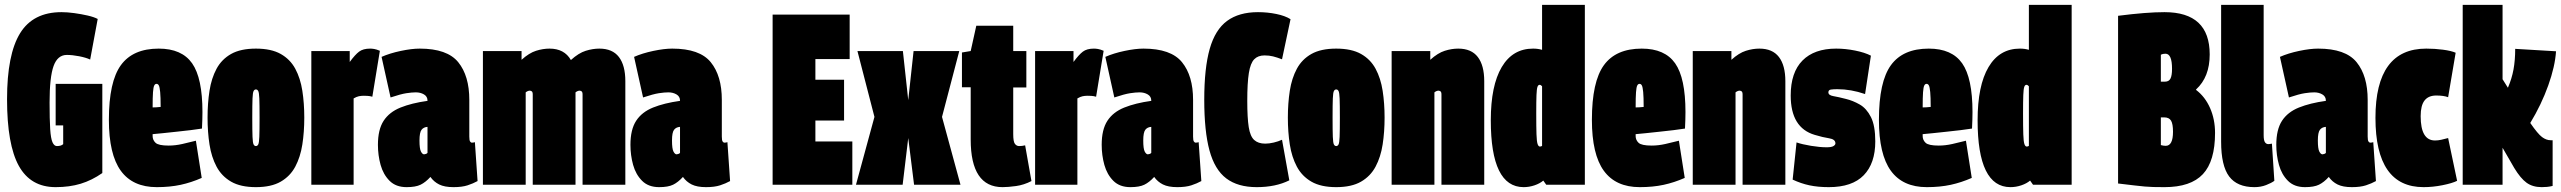

<svg xmlns="http://www.w3.org/2000/svg" viewBox="-20 -760 10537 790"><path d="M9 -352Q9 -536 62.5 -623Q116 -710 233 -710Q257 -710 286 -706Q315 -702 341 -696Q367 -690 382 -682L351 -515Q334 -523 306 -528.5Q278 -534 255 -534Q217 -534 200.5 -488.5Q184 -443 184 -338Q184 -268 186.5 -229Q189 -190 196 -174.5Q203 -159 214 -159Q232 -159 240 -167V-244H209V-415H401V-48Q358 -18 312 -4Q266 10 209 10Q106 10 57.5 -77.5Q9 -165 9 -352Z M625 10Q526 10 477 -57.5Q428 -125 428 -267Q428 -424 477.5 -492Q527 -560 633 -560Q728 -560 770.5 -499.5Q813 -439 813 -299Q813 -288 812.5 -267.5Q812 -247 811 -231Q792 -228 764 -224.5Q736 -221 706 -218Q676 -215 649.5 -212Q623 -209 608 -208V-200Q608 -184 620 -172.5Q632 -161 674 -161Q701 -161 730 -167.5Q759 -174 786 -181L810 -28Q767 -9 723 0.5Q679 10 625 10ZM608 -318Q613 -318 623 -318.5Q633 -319 641 -320Q641 -361 639 -381.5Q637 -402 633.5 -408.5Q630 -415 624 -415Q618 -415 614.5 -408Q611 -401 609.5 -380.5Q608 -360 608 -318Z M834 -276Q834 -335 842 -386.5Q850 -438 871 -477Q892 -516 931 -538Q970 -560 1033 -560Q1096 -560 1135 -538Q1174 -516 1195 -477Q1216 -438 1224 -386.5Q1232 -335 1232 -276Q1232 -217 1224 -165.5Q1216 -114 1195 -74.5Q1174 -35 1135 -12.5Q1096 10 1033 10Q970 10 931 -12.5Q892 -35 871 -74.5Q850 -114 842 -165.5Q834 -217 834 -276ZM1018 -276Q1018 -222 1019 -197Q1020 -172 1023.5 -165.5Q1027 -159 1033 -159Q1039 -159 1042.5 -165.5Q1046 -172 1047 -197Q1048 -222 1048 -276Q1048 -331 1047 -355Q1046 -379 1042.5 -385.5Q1039 -392 1033 -392Q1027 -392 1023.5 -385.5Q1020 -379 1019 -355Q1018 -331 1018 -276Z M1419 -550V-505Q1441 -535 1457.5 -547.5Q1474 -560 1503 -560Q1510 -560 1519.5 -558.5Q1529 -557 1543 -551L1512 -362Q1502 -365 1492 -365.5Q1482 -366 1477 -366Q1466 -366 1456.5 -364Q1447 -362 1435 -355V0H1261V-550Z M1535 -164Q1535 -227 1558.5 -263Q1582 -299 1628 -317.5Q1674 -336 1739 -345V-346Q1739 -363 1724.5 -371.5Q1710 -380 1691 -380Q1675 -380 1652 -376.5Q1629 -373 1587 -359L1550 -526Q1584 -541 1629 -550.5Q1674 -560 1707 -560Q1820 -560 1865.5 -504Q1911 -448 1911 -349V-198Q1911 -182 1914.5 -177.5Q1918 -173 1921 -173Q1928 -173 1934 -175L1945 -15Q1927 -5 1904 2.5Q1881 10 1846 10Q1809 10 1787 -1Q1765 -12 1751 -32Q1731 -10 1710.5 0Q1690 10 1653 10Q1609 10 1583 -16Q1557 -42 1546 -81.5Q1535 -121 1535 -164ZM1706 -182Q1706 -148 1712 -136.5Q1718 -125 1725 -125Q1727 -125 1732 -126.5Q1737 -128 1739 -131V-238Q1723 -237 1714.5 -226Q1706 -215 1706 -182Z M1967 0V-550H2126V-514Q2157 -542 2185.5 -551Q2214 -560 2241 -560Q2302 -560 2329 -513Q2361 -542 2390 -551Q2419 -560 2446 -560Q2500 -560 2526.5 -525.5Q2553 -491 2553 -426V0H2377V-371Q2377 -382 2372.5 -384.5Q2368 -387 2365 -387Q2357 -387 2348 -380V0H2172V-371Q2172 -382 2167.5 -384.5Q2163 -387 2160 -387Q2152 -387 2143 -380V0Z M2574 -164Q2574 -227 2597.5 -263Q2621 -299 2667 -317.5Q2713 -336 2778 -345V-346Q2778 -363 2763.5 -371.5Q2749 -380 2730 -380Q2714 -380 2691 -376.5Q2668 -373 2626 -359L2589 -526Q2623 -541 2668 -550.5Q2713 -560 2746 -560Q2859 -560 2904.5 -504Q2950 -448 2950 -349V-198Q2950 -182 2953.5 -177.5Q2957 -173 2960 -173Q2967 -173 2973 -175L2984 -15Q2966 -5 2943 2.5Q2920 10 2885 10Q2848 10 2826 -1Q2804 -12 2790 -32Q2770 -10 2749.5 0Q2729 10 2692 10Q2648 10 2622 -16Q2596 -42 2585 -81.5Q2574 -121 2574 -164ZM2745 -182Q2745 -148 2751 -136.5Q2757 -125 2764 -125Q2766 -125 2771 -126.5Q2776 -128 2778 -131V-238Q2762 -237 2753.5 -226Q2745 -215 2745 -182Z M3159 0V-700H3476V-517H3335V-432H3453V-264H3335V-178H3487V0Z M3502 0 3578 -279 3508 -550H3695L3717 -348L3739 -550H3927L3856 -279L3932 0H3741L3717 -192L3694 0Z M4105 10Q3974 10 3974 -186V-401H3938V-544L3974 -550L3997 -654H4149V-550H4203V-400H4149V-208Q4149 -177 4156 -168Q4163 -159 4173 -159Q4186 -159 4198 -162L4224 -15Q4193 1 4160.5 5.5Q4128 10 4105 10Z M4397 -550V-505Q4419 -535 4435.5 -547.5Q4452 -560 4481 -560Q4488 -560 4497.5 -558.5Q4507 -557 4521 -551L4490 -362Q4480 -365 4470 -365.5Q4460 -366 4455 -366Q4444 -366 4434.5 -364Q4425 -362 4413 -355V0H4239V-550Z M4513 -164Q4513 -227 4536.5 -263Q4560 -299 4606 -317.5Q4652 -336 4717 -345V-346Q4717 -363 4702.5 -371.5Q4688 -380 4669 -380Q4653 -380 4630 -376.5Q4607 -373 4565 -359L4528 -526Q4562 -541 4607 -550.5Q4652 -560 4685 -560Q4798 -560 4843.5 -504Q4889 -448 4889 -349V-198Q4889 -182 4892.5 -177.5Q4896 -173 4899 -173Q4906 -173 4912 -175L4923 -15Q4905 -5 4882 2.5Q4859 10 4824 10Q4787 10 4765 -1Q4743 -12 4729 -32Q4709 -10 4688.5 0Q4668 10 4631 10Q4587 10 4561 -16Q4535 -42 4524 -81.5Q4513 -121 4513 -164ZM4684 -182Q4684 -148 4690 -136.5Q4696 -125 4703 -125Q4705 -125 4710 -126.5Q4715 -128 4717 -131V-238Q4701 -237 4692.5 -226Q4684 -215 4684 -182Z M4935 -350Q4935 -480 4957.5 -559Q4980 -638 5029 -674Q5078 -710 5156 -710Q5195 -710 5231.5 -702.5Q5268 -695 5290 -681L5255 -516Q5234 -524 5218 -528Q5202 -532 5183 -532Q5156 -532 5140.5 -516Q5125 -500 5118.5 -459.5Q5112 -419 5112 -345Q5112 -275 5118 -237Q5124 -199 5140.5 -184Q5157 -169 5186 -169Q5202 -169 5221 -173.5Q5240 -178 5255 -185L5285 -18Q5229 10 5151 10Q5073 10 5025.5 -26Q4978 -62 4956.5 -141Q4935 -220 4935 -350Z M5279 -276Q5279 -335 5287 -386.5Q5295 -438 5316 -477Q5337 -516 5376 -538Q5415 -560 5478 -560Q5541 -560 5580 -538Q5619 -516 5640 -477Q5661 -438 5669 -386.5Q5677 -335 5677 -276Q5677 -217 5669 -165.5Q5661 -114 5640 -74.5Q5619 -35 5580 -12.5Q5541 10 5478 10Q5415 10 5376 -12.5Q5337 -35 5316 -74.5Q5295 -114 5287 -165.5Q5279 -217 5279 -276ZM5463 -276Q5463 -222 5464 -197Q5465 -172 5468.5 -165.5Q5472 -159 5478 -159Q5484 -159 5487.5 -165.5Q5491 -172 5492 -197Q5493 -222 5493 -276Q5493 -331 5492 -355Q5491 -379 5487.5 -385.5Q5484 -392 5478 -392Q5472 -392 5468.5 -385.5Q5465 -379 5464 -355Q5463 -331 5463 -276Z M5706 0V-550H5865V-514Q5896 -542 5924.5 -551Q5953 -560 5980 -560Q6034 -560 6060.5 -525.5Q6087 -491 6087 -426V0H5911V-371Q5911 -382 5906.5 -384.5Q5902 -387 5899 -387Q5891 -387 5882 -380V0Z M6342 0 6330 -17Q6316 -5 6294 2.5Q6272 10 6249 10Q6114 10 6114 -265Q6114 -408 6159 -484Q6204 -560 6288 -560Q6308 -560 6325 -555V-740H6501V0ZM6325 -160V-405Q6320 -411 6315 -411Q6309 -411 6306 -402.5Q6303 -394 6302 -369Q6301 -344 6301 -294Q6301 -237 6302 -207.5Q6303 -178 6306.5 -167.5Q6310 -157 6316 -157Q6322 -157 6325 -160Z M6727 10Q6628 10 6579 -57.5Q6530 -125 6530 -267Q6530 -424 6579.5 -492Q6629 -560 6735 -560Q6830 -560 6872.5 -499.5Q6915 -439 6915 -299Q6915 -288 6914.5 -267.5Q6914 -247 6913 -231Q6894 -228 6866 -224.5Q6838 -221 6808 -218Q6778 -215 6751.5 -212Q6725 -209 6710 -208V-200Q6710 -184 6722 -172.5Q6734 -161 6776 -161Q6803 -161 6832 -167.5Q6861 -174 6888 -181L6912 -28Q6869 -9 6825 0.5Q6781 10 6727 10ZM6710 -318Q6715 -318 6725 -318.5Q6735 -319 6743 -320Q6743 -361 6741 -381.5Q6739 -402 6735.5 -408.5Q6732 -415 6726 -415Q6720 -415 6716.5 -408Q6713 -401 6711.5 -380.5Q6710 -360 6710 -318Z M6945 0V-550H7104V-514Q7135 -542 7163.5 -551Q7192 -560 7219 -560Q7273 -560 7299.5 -525.5Q7326 -491 7326 -426V0H7150V-371Q7150 -382 7145.5 -384.5Q7141 -387 7138 -387Q7130 -387 7121 -380V0Z M7356 -21 7372 -174Q7395 -166 7431.5 -160Q7468 -154 7496 -154Q7516 -154 7524 -159Q7532 -164 7532 -170Q7532 -187 7506 -191Q7480 -195 7447 -205Q7348 -234 7348 -367Q7348 -462 7396.5 -511Q7445 -560 7535 -560Q7573 -560 7613 -552Q7653 -544 7678 -531L7654 -373Q7596 -393 7540 -393Q7524 -393 7513.5 -391.5Q7503 -390 7503 -380Q7503 -368 7523.5 -364.5Q7544 -361 7575 -353Q7604 -346 7632 -330Q7660 -314 7678 -278.5Q7696 -243 7696 -178Q7696 -88 7648.5 -39Q7601 10 7505 10Q7460 10 7425 2.5Q7390 -5 7356 -21Z M7908 10Q7809 10 7760 -57.5Q7711 -125 7711 -267Q7711 -424 7760.5 -492Q7810 -560 7916 -560Q8011 -560 8053.5 -499.5Q8096 -439 8096 -299Q8096 -288 8095.5 -267.5Q8095 -247 8094 -231Q8075 -228 8047 -224.5Q8019 -221 7989 -218Q7959 -215 7932.5 -212Q7906 -209 7891 -208V-200Q7891 -184 7903 -172.5Q7915 -161 7957 -161Q7984 -161 8013 -167.5Q8042 -174 8069 -181L8093 -28Q8050 -9 8006 0.5Q7962 10 7908 10ZM7891 -318Q7896 -318 7906 -318.5Q7916 -319 7924 -320Q7924 -361 7922 -381.5Q7920 -402 7916.5 -408.5Q7913 -415 7907 -415Q7901 -415 7897.5 -408Q7894 -401 7892.5 -380.5Q7891 -360 7891 -318Z M8345 0 8333 -17Q8319 -5 8297 2.5Q8275 10 8252 10Q8117 10 8117 -265Q8117 -408 8162 -484Q8207 -560 8291 -560Q8311 -560 8328 -555V-740H8504V0ZM8328 -160V-405Q8323 -411 8318 -411Q8312 -411 8309 -402.5Q8306 -394 8305 -369Q8304 -344 8304 -294Q8304 -237 8305 -207.5Q8306 -178 8309.5 -167.5Q8313 -157 8319 -157Q8325 -157 8328 -160Z M8695 -5V-695Q8812 -710 8886 -710Q9072 -710 9072 -536Q9072 -443 9016 -392V-390Q9053 -362 9073.5 -315.5Q9094 -269 9094 -213Q9094 -97 9044 -43.5Q8994 10 8886 10Q8858 10 8840 9.5Q8822 9 8805 7.5Q8788 6 8762.5 3Q8737 0 8695 -5ZM8871 -424H8888Q8904 -424 8910.5 -436.5Q8917 -449 8917 -477Q8917 -539 8890 -539Q8879 -539 8871 -535ZM8871 -163Q8882 -160 8891 -160Q8921 -160 8921 -218Q8921 -250 8913 -263.5Q8905 -277 8885 -277H8871Z M9294 -740V-204Q9294 -182 9299.5 -174.5Q9305 -167 9313 -167Q9318 -167 9328 -169L9338 -16Q9326 -7 9304 1.5Q9282 10 9256 10Q9185 10 9152 -34Q9119 -78 9119 -177V-740Z M9346 -164Q9346 -227 9369.5 -263Q9393 -299 9439 -317.5Q9485 -336 9550 -345V-346Q9550 -363 9535.5 -371.5Q9521 -380 9502 -380Q9486 -380 9463 -376.5Q9440 -373 9398 -359L9361 -526Q9395 -541 9440 -550.5Q9485 -560 9518 -560Q9631 -560 9676.5 -504Q9722 -448 9722 -349V-198Q9722 -182 9725.5 -177.5Q9729 -173 9732 -173Q9739 -173 9745 -175L9756 -15Q9738 -5 9715 2.5Q9692 10 9657 10Q9620 10 9598 -1Q9576 -12 9562 -32Q9542 -10 9521.5 0Q9501 10 9464 10Q9420 10 9394 -16Q9368 -42 9357 -81.5Q9346 -121 9346 -164ZM9517 -182Q9517 -148 9523 -136.5Q9529 -125 9536 -125Q9538 -125 9543 -126.5Q9548 -128 9550 -131V-238Q9534 -237 9525.5 -226Q9517 -215 9517 -182Z M9754 -275Q9754 -560 9963 -560Q9998 -560 10032 -555.5Q10066 -551 10084 -543L10053 -360Q10035 -367 10004 -367Q9972 -367 9956 -346.5Q9940 -326 9940 -282Q9940 -182 9999 -182Q10012 -182 10025 -185Q10038 -188 10053 -192L10090 -16Q10070 -6 10030 2Q9990 10 9952 10Q9754 10 9754 -275Z M10438 10Q10401 10 10376 -8Q10351 -26 10325 -69L10277 -152V0H10113V-740H10277V-434L10299 -399Q10315 -436 10322 -474Q10329 -512 10329 -559L10497 -549Q10493 -487 10465 -408.5Q10437 -330 10391 -254Q10422 -209 10439.5 -196Q10457 -183 10475 -183H10483V5Q10471 8 10460 9Q10449 10 10438 10Z"/></svg>

Font: Georama ExtraCondensed Black
Style: Regular
Weight: 900
Width: 2
Designer: Jean-Baptiste Levee
Foundry: Production Type
Version: Version 1.000